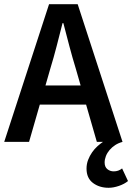

<svg xmlns="http://www.w3.org/2000/svg" viewBox="-22 -674 628 912"><path d="M494 218Q450 218 419.5 195Q389 172 389 127Q389 105 396.5 85.5Q404 66 415.5 49.5Q427 33 441 20.5Q455 8 467 0H438L387 -177H167L116 0H-2L211 -654H347L560 0Q541 5 525.5 15Q510 25 498.5 38.5Q487 52 481 67.5Q475 83 475 98Q475 119 488 129.5Q501 140 518 140Q541 140 558 126L586 186Q569 200 543 209Q517 218 494 218ZM217 -348 194 -268H361L338 -348Q322 -400 307.5 -455Q293 -510 279 -564H275Q261 -509 247 -454.5Q233 -400 217 -348Z"/></svg>

Font: TT Toshiba Sans Medium
Style: Regular
Weight: 500
Designer: Paul D. Hunt
Foundry: Toshiba Corporation
Version: Version 2.020;PS 2.000;hotconv 1.0.86;makeotf.lib2.5.63406